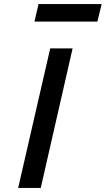

<svg xmlns="http://www.w3.org/2000/svg" viewBox="-20 -932 524 952"><path d="M182 0 340 -692H229L70 0ZM463 -825 484 -912H171L151 -825Z"/></svg>

Font: RazerF5 SemiBold
Style: Italic
Weight: 600
Foundry: Razer Inc.
Version: Version 2